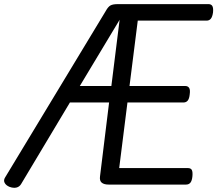

<svg xmlns="http://www.w3.org/2000/svg" viewBox="-34 -895 1054 931"><path d="M868 0H493Q470 0 459 -9.5Q448 -19 451 -40L495 -398H305L68 -2Q60 11 45.5 14.5Q31 18 12 11Q-5 4 -11.5 -8.5Q-18 -21 -9 -35L479 -842Q490 -862 501.5 -868.5Q513 -875 537 -875H977Q990 -875 995.5 -866Q1001 -857 999 -835Q996 -814 988.5 -804.5Q981 -795 968 -795H634L594 -478H864Q877 -478 883 -469Q889 -460 886 -438Q884 -417 876.5 -407.5Q869 -398 855 -398H584L544 -80H877Q891 -80 896 -71Q901 -62 899 -40Q897 -19 889.5 -9.5Q882 0 868 0ZM353 -478H506L546 -799Z"/></svg>

Font: Playwrite GB S
Style: Italic
Weight: 400
Italic angle: -7°
Designer: Veronika Burian, José Scaglione
Foundry: TypeTogether
Version: Version 1.000